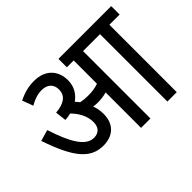

<svg xmlns="http://www.w3.org/2000/svg" viewBox="-125 -873 1114 1114"><g transform="rotate(-45 431.5 -316.0)"><path d="M390 -211C390 -239 385 -263 377 -284C389 -282 401 -281 411 -281C438 -281 462 -284 486 -291V0H563V-553H702V0H779V-553H863V-622H430V-553H486V-362C459 -353 435 -349 401 -349C379 -349 360 -351 341 -355C335 -363 328 -372 321 -379C358 -405 382 -444 382 -495C382 -575 331 -632 239 -632C186 -632 148 -618 110 -600L135 -533C168 -552 199 -563 233 -563C277 -563 307 -539 307 -494C307 -446 273 -417 200 -411L208 -343C224 -344 239 -346 254 -350C288 -315 315 -271 315 -219C315 -174 290 -152 253 -152C184 -152 137 -237 92 -376L23 -356C90 -158 154 -81 259 -81C337 -81 390 -126 390 -211Z"/></g></svg>

Font: Noto Sans Condensed
Style: Italic
Weight: 400
Width: 3
Italic angle: -12°
Designer: Monotype Design Team
Foundry: Monotype Imaging Inc.
Version: Version 2.013